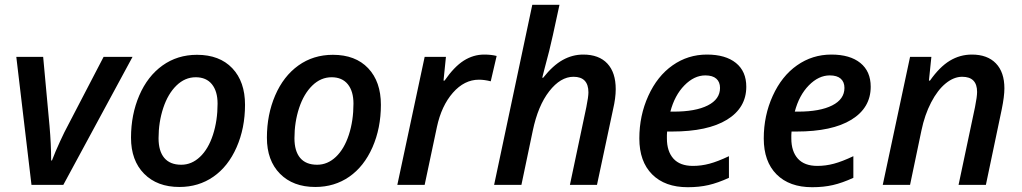

<svg xmlns="http://www.w3.org/2000/svg" viewBox="-20 -780 4311 810"><path d="M112.8 0 48.8 -540H162.1L189 -248Q195.8 -170.4 195.8 -103H199.2Q212.9 -139.2 233.4 -183.6Q253.9 -228 265.1 -248L417 -540H539.1L247.1 0Z M897.9 -342.8Q897.9 -395 874 -424.6Q850.1 -454.1 805.7 -454.1Q760.3 -454.1 724.4 -419.2Q688.5 -384.3 668.7 -324.5Q648.9 -264.6 648.9 -196.8Q648.9 -142.6 673.1 -113.8Q697.3 -85 744.6 -85Q788.6 -85 823.7 -118.2Q858.9 -151.4 878.4 -211.2Q897.9 -271 897.9 -342.8ZM1013.7 -337.9Q1013.7 -239.3 978 -158.4Q942.4 -77.6 880.1 -34.4Q817.9 8.8 736.8 8.8Q643.1 8.8 587.9 -47.1Q532.7 -103 532.7 -199.2Q532.7 -296.4 567.6 -377.4Q602.5 -458.5 665.5 -503.7Q728.5 -548.8 811 -548.8Q906.2 -548.8 960 -492.2Q1013.7 -435.5 1013.7 -337.9Z M1471.2 -342.8Q1471.2 -395 1447.3 -424.6Q1423.3 -454.1 1378.9 -454.1Q1333.5 -454.1 1297.6 -419.2Q1261.7 -384.3 1241.9 -324.5Q1222.2 -264.6 1222.2 -196.8Q1222.2 -142.6 1246.3 -113.8Q1270.5 -85 1317.9 -85Q1361.8 -85 1397 -118.2Q1432.1 -151.4 1451.7 -211.2Q1471.2 -271 1471.2 -342.8ZM1586.9 -337.9Q1586.9 -239.3 1551.3 -158.4Q1515.6 -77.6 1453.4 -34.4Q1391.1 8.8 1310.1 8.8Q1216.3 8.8 1161.1 -47.1Q1106 -103 1106 -199.2Q1106 -296.4 1140.9 -377.4Q1175.8 -458.5 1238.8 -503.7Q1301.8 -548.8 1384.3 -548.8Q1479.5 -548.8 1533.2 -492.2Q1586.9 -435.5 1586.9 -337.9Z M2022.5 -549.8Q2052.7 -549.8 2075.2 -543.9L2050.3 -437Q2023.9 -443.8 2000.5 -443.8Q1939 -443.8 1890.6 -388.7Q1842.3 -333.5 1823.2 -244.1L1771.5 0H1656.2L1771.5 -540H1861.3L1851.1 -439.9H1855.5Q1896 -498.5 1936.5 -524.2Q1977.1 -549.8 2022.5 -549.8Z M2384.3 0 2453.6 -328.1Q2462.4 -372.1 2462.4 -390.1Q2462.4 -456.1 2399.4 -456.1Q2344.7 -456.1 2297.1 -395Q2249.5 -334 2227.5 -228L2179.7 0H2064.5L2225.6 -759.8H2340.3L2312.5 -631.8Q2299.3 -570.3 2276.9 -488.8L2267.6 -452.1H2271.5Q2312.5 -503.9 2353.8 -526.9Q2395 -549.8 2440.4 -549.8Q2506.8 -549.8 2542.2 -512Q2577.6 -474.1 2577.6 -403.8Q2577.6 -366.7 2566.4 -318.8L2498.5 0Z M2955.6 -461.9Q2908.7 -461.9 2867.4 -419.9Q2826.2 -377.9 2808.1 -309.1H2822.3Q2914.1 -309.1 2965.8 -335.2Q3017.6 -361.3 3017.6 -409.2Q3017.6 -434.1 3002 -448Q2986.3 -461.9 2955.6 -461.9ZM2881.3 9.8Q2785.2 9.8 2731.2 -44.4Q2677.2 -98.6 2677.2 -195.8Q2677.2 -292.5 2715.1 -375.7Q2752.9 -459 2817.6 -504.4Q2882.3 -549.8 2962.4 -549.8Q3041 -549.8 3084.7 -514.4Q3128.4 -479 3128.4 -414.1Q3128.4 -325.2 3047.1 -275.1Q2965.8 -225.1 2815.4 -225.1H2794.4L2793.5 -210V-195.8Q2793.5 -141.6 2821 -110.8Q2848.6 -80.1 2903.3 -80.1Q2938.5 -80.1 2973.1 -89.4Q3007.8 -98.6 3055.2 -121.1V-29.8Q3008.3 -8.3 2969 0.7Q2929.7 9.8 2881.3 9.8Z M3480.5 -461.9Q3433.6 -461.9 3392.3 -419.9Q3351.1 -377.9 3333 -309.1H3347.2Q3439 -309.1 3490.7 -335.2Q3542.5 -361.3 3542.5 -409.2Q3542.5 -434.1 3526.9 -448Q3511.2 -461.9 3480.5 -461.9ZM3406.2 9.8Q3310.1 9.8 3256.1 -44.4Q3202.1 -98.6 3202.1 -195.8Q3202.1 -292.5 3240 -375.7Q3277.8 -459 3342.5 -504.4Q3407.2 -549.8 3487.3 -549.8Q3565.9 -549.8 3609.6 -514.4Q3653.3 -479 3653.3 -414.1Q3653.3 -325.2 3572 -275.1Q3490.7 -225.1 3340.3 -225.1H3319.3L3318.4 -210V-195.8Q3318.4 -141.6 3345.9 -110.8Q3373.5 -80.1 3428.2 -80.1Q3463.4 -80.1 3498 -89.4Q3532.7 -98.6 3580.1 -121.1V-29.8Q3533.2 -8.3 3493.9 0.7Q3454.6 9.8 3406.2 9.8Z M4023.9 0 4093.3 -328.1Q4102.1 -372.1 4102.1 -392.1Q4102.1 -456.1 4039.1 -456.1Q4003.9 -456.1 3969.7 -428.2Q3935.5 -400.4 3908.2 -347.9Q3880.9 -295.4 3867.2 -229L3819.3 0H3704.1L3819.3 -540H3909.2L3898.9 -439.9H3903.3Q3943.8 -497.6 3986.8 -523.7Q4029.8 -549.8 4080.1 -549.8Q4145.5 -549.8 4181.4 -512.7Q4217.3 -475.6 4217.3 -407.2Q4217.3 -373.5 4206.1 -318.8L4139.2 0Z"/></svg>

Font: TypoPRO Open Sans
Style: Italic
Weight: 600
Italic angle: -12°
Foundry: Ascender Corporation
Version: Version 1.10